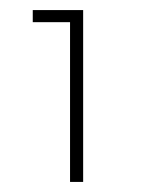

<svg xmlns="http://www.w3.org/2000/svg" viewBox="-20 -696 280 381"><path d="M119 -335V-676H145V-335ZM45 -652V-676H140V-652Z"/></svg>

Font: Marine Company Thin
Style: Regular
Weight: 100
Designer: Rodrigo Fuenzalida
Foundry: fragTYPE
Version: Version 1.000